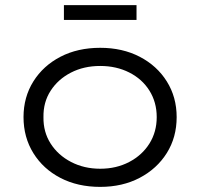

<svg xmlns="http://www.w3.org/2000/svg" viewBox="-20 -721 783 751"><path d="M372 10Q284 10 216.5 -25Q149 -60 110.5 -122Q72 -184 72 -263Q72 -341 110.5 -402.5Q149 -464 216.5 -499Q284 -534 372 -534Q459 -534 526.5 -499Q594 -464 632.5 -402.5Q671 -341 671 -263Q671 -184 632.5 -122.5Q594 -61 526.5 -25.5Q459 10 372 10ZM372 -61Q435 -61 485.5 -87.5Q536 -114 564.5 -159.5Q593 -205 593 -263Q593 -321 564.5 -366.5Q536 -412 485.5 -437.5Q435 -463 372 -463Q308 -463 257.5 -437Q207 -411 178 -366Q149 -321 150 -263Q149 -205 178 -159.5Q207 -114 258 -87.5Q309 -61 372 -61ZM230 -643V-701H514V-643Z"/></svg>

Font: Lexend Exa Light
Style: Regular
Weight: 300
Designer: Bonnie Shaver-Troup, Thomas Jockin
Foundry: Lexend
Version: Version 1.007